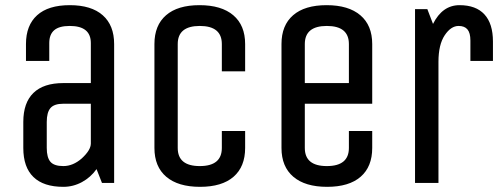

<svg xmlns="http://www.w3.org/2000/svg" viewBox="-20 -705 1930 740"><path d="M330.1 -151.9V-305.2H224.1Q188.5 -305.2 174.3 -288.3Q160.2 -271.5 160.2 -234.9V-134.8Q160.2 -98.1 174.3 -81.5Q188.5 -64.9 224.1 -64.9Q261.2 -64.9 294.9 -94.2Q330.1 -126.5 330.1 -151.9ZM419.9 0H373L352.1 -53.2Q329.6 -21.5 295.9 -3.2Q262.2 15.1 224.1 15.1Q147.9 15.1 108.9 -22.7Q69.8 -60.5 69.8 -134.8V-234.9Q69.8 -309.1 108.9 -346.9Q147.9 -384.8 224.1 -384.8H330.1V-539.1Q330.1 -605 249 -605Q208 -605 189 -588.6Q169.9 -572.3 169.9 -539.1V-470.2H80.1V-535.2Q80.1 -607.4 123 -646.2Q166 -685.1 249 -685.1Q332 -685.1 376 -646.2Q419.9 -607.4 419.9 -535.2Z M575.2 -134.8V-535.2Q575.2 -607.4 619.9 -646.2Q664.6 -685.1 749 -685.1Q833.5 -685.1 879.2 -646.2Q924.8 -607.4 924.8 -535.2V-430.2H835V-535.2Q835 -605 750 -605Q665 -605 665 -535.2V-134.8Q665 -64.9 750 -64.9Q835 -64.9 835 -134.8V-200.2H924.8V-134.8Q924.8 -62.5 880.1 -23.7Q835.4 15.1 751 15.1Q666.5 15.1 620.8 -23.7Q575.2 -62.5 575.2 -134.8Z M1324.7 -384.8V-535.2Q1324.7 -605 1239.7 -605Q1154.8 -605 1154.8 -535.2V-384.8ZM1064.9 -134.8V-535.2Q1064.9 -607.4 1109.6 -646.2Q1154.3 -685.1 1238.8 -685.1Q1323.2 -685.1 1368.9 -646.2Q1414.6 -607.4 1414.6 -535.2V-305.2H1154.8V-134.8Q1154.8 -64.9 1239.7 -64.9Q1324.7 -64.9 1324.7 -134.8V-200.2H1414.6V-134.8Q1414.6 -62.5 1369.9 -23.7Q1325.2 15.1 1240.7 15.1Q1156.2 15.1 1110.6 -23.7Q1064.9 -62.5 1064.9 -134.8Z M1879.9 -470.2H1793V-548.8Q1793 -578.1 1781.7 -591.6Q1770.5 -605 1747.6 -605Q1717.8 -605 1693.8 -568.8Q1669.9 -532.7 1669.9 -466.8V0H1579.6V-669.9H1627L1648.9 -612.8Q1685.1 -685.1 1751 -685.1Q1814.5 -685.1 1847.2 -649.4Q1879.9 -613.8 1879.9 -544.9Z"/></svg>

Font: Unica One
Style: Bold
Weight: 400
Designer: Eduardo Rodriguez Tunni
Foundry: Eduardo Rodriguez Tunni
Version: Version 1.001